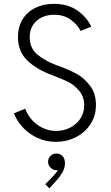

<svg xmlns="http://www.w3.org/2000/svg" viewBox="-20 -748 591 1023"><path d="M54.2 -144 114.3 -168.9Q126.5 -135.3 150.9 -108.4Q175.3 -81.5 208.5 -65.9Q241.7 -50.3 279.3 -50.3Q318.8 -50.3 353.3 -67.6Q387.7 -85 408.2 -116Q428.7 -147 428.7 -186.5Q428.7 -233.9 401.1 -265.4Q373.5 -296.9 342 -312.3Q310.5 -327.6 262.2 -345.7Q175.3 -377.9 125.5 -425.8Q75.7 -473.6 75.7 -551.3Q75.7 -603.5 99.6 -643.6Q123.5 -683.6 167 -705.6Q210.4 -727.5 267.1 -727.5Q341.3 -727.5 391.8 -692.4Q442.4 -657.2 466.3 -606L409.7 -583Q392.1 -617.7 356 -643.6Q319.8 -669.4 268.1 -669.4Q231 -669.4 201.4 -654.8Q171.9 -640.1 155 -613.3Q138.2 -586.4 138.2 -550.8Q138.2 -491.2 179.2 -457.3Q220.2 -423.3 281.7 -400.4L295.4 -395.5Q347.7 -376.5 387.5 -355Q427.2 -333.5 459.2 -292Q491.2 -250.5 491.2 -189Q491.2 -130.9 461.7 -85.9Q432.1 -41 383.3 -16.6Q334.5 7.8 277.8 7.8Q224.1 7.8 178.5 -13.7Q132.8 -35.2 101.1 -69.8Q69.3 -104.5 54.2 -144ZM221.2 233.4 259.3 194.8Q282.2 170.9 288.6 157.2Q285.2 158.7 280.3 158.7Q263.2 158.7 249.8 145.8Q236.3 132.8 236.3 113.8Q236.3 94.7 249.5 82.3Q262.7 69.8 280.3 70.3Q301.3 69.8 313.7 84Q326.2 98.1 326.2 121.6Q326.2 146.5 312.5 170.7Q298.8 194.8 283.2 210.9L243.2 255.4Z"/></svg>

Font: Reddit Sans Light
Style: Regular
Weight: 300
Designer: Stephen Hutchings
Foundry: Reddit
Version: Version 1.013